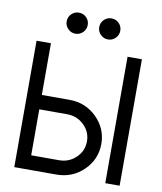

<svg xmlns="http://www.w3.org/2000/svg" viewBox="-90 -892 814 964"><g transform="rotate(10 317.5 -410.0)"><path d="M263.7 0H48.8V-644.5H122.1V-380.9H263.7Q344.7 -380.9 401.9 -325Q459 -269 459 -190.4Q459 -111.3 401.9 -55.7Q344.7 0 263.7 0ZM263.7 -73.2Q314.5 -73.2 350.1 -107.4Q385.7 -141.6 385.7 -190.4Q385.7 -239.3 350.1 -273.4Q314.5 -307.6 263.7 -307.6H122.1V-73.2ZM585.9 0H512.7V-644.5H585.9ZM234.4 -712.9Q212.4 -712.9 196.5 -728.8Q180.7 -744.6 180.7 -766.6Q180.7 -789.1 196.5 -804.7Q212.4 -820.3 234.4 -820.3Q256.8 -820.3 272.5 -804.7Q288.1 -789.1 288.1 -766.6Q288.1 -744.6 272.5 -728.8Q256.8 -712.9 234.4 -712.9ZM400.4 -712.9Q378.4 -712.9 362.5 -728.8Q346.7 -744.6 346.7 -766.6Q346.7 -789.1 362.5 -804.7Q378.4 -820.3 400.4 -820.3Q422.9 -820.3 438.5 -804.7Q454.1 -789.1 454.1 -766.6Q454.1 -744.6 438.5 -728.8Q422.9 -712.9 400.4 -712.9Z"/></g></svg>

Font: Catrinity
Style: Regular
Weight: 400
Designer: Alexander Lange
Foundry: High-Logic / Made with FontCreator
Version: Version 2.090;May 20, 2024;FontCreator 15.0.0.2974 64-bit